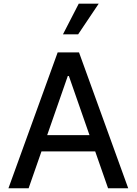

<svg xmlns="http://www.w3.org/2000/svg" viewBox="-20 -1008 732 1028"><path d="M343 -601.2H348.7L459.2 -284.4H232.6ZM25.2 0H133.2L202.1 -197.4H489.7L558.6 0H666.5L403.1 -727.3H288.7ZM317.1 -824.2H398.4L508.5 -988.3H401.6Z"/></svg>

Font: Inter 465
Style: Regular
Weight: 400
Designer: Rasmus Andersson
Foundry: rsms
Version: Version 3.019;Glyphs 3.1.2 (3151)